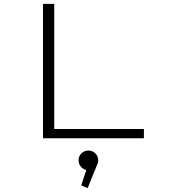

<svg xmlns="http://www.w3.org/2000/svg" viewBox="-20 -720 890 1000"><path d="M262.5 -48H729.5V0H204V-700H262.5ZM491.5 114.5Q491.5 128 485.5 138.5L436.5 260L403 245.5L429.5 165.5Q412 161.5 400.5 147.2Q389 133 389 114.5Q389 94 404 79Q419 64 440.5 64Q461.5 64 476.5 79Q491.5 94 491.5 114.5Z"/></svg>

Font: League Mono Wide UltraLight
Style: Regular
Weight: 200
Width: 8
Designer: Tyler Finck
Foundry: The League of Moveable Type / Tyler Finck
Version: Version 2.210